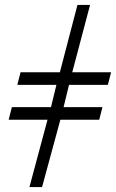

<svg xmlns="http://www.w3.org/2000/svg" viewBox="-20 -756 469 776"><path d="M429 -464 416 -413H259L237 -323H394L381 -272H224L150 0H99L172 -272H15L28 -323H186L208 -413H50L63 -464H222L293 -736H344L272 -464Z"/></svg>

Font: STIX
Style: Italic
Weight: 400
Italic angle: -16.33°
Designer: MicroPress Inc., with final additions and corrections provided by Coen Hoffman, Elsevier (retired)
Version: Version 1.1.1